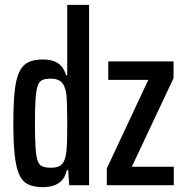

<svg xmlns="http://www.w3.org/2000/svg" viewBox="-20 -763 761 791"><path d="M157 8Q120 8 96 -3.5Q72 -15 59 -44Q46 -73 40.5 -124.5Q35 -176 35 -255Q35 -332 40 -383Q45 -434 58 -463.5Q71 -493 94.5 -505.5Q118 -518 156 -518Q183 -518 202 -511Q221 -504 233.5 -489.5Q246 -475 252 -453H257V-743H347V0H265L261 -62H255Q249 -34 234 -19Q219 -4 199.5 2Q180 8 157 8ZM191 -72Q216 -72 230 -82Q244 -92 250 -118Q255 -141 256 -174.5Q257 -208 257 -262Q257 -302 256 -331Q255 -360 253 -378Q247 -413 232 -426Q217 -439 189 -439Q167 -439 154.5 -433.5Q142 -428 135.5 -410Q129 -392 126.5 -355Q124 -318 124 -255Q124 -192 126.5 -154.5Q129 -117 135.5 -99.5Q142 -82 155.5 -77Q169 -72 191 -72ZM420 0V-69L591 -434H426V-510H695V-441L523 -76H696V0Z"/></svg>

Font: Saira ExtraCondensed SemiBold
Style: Regular
Weight: 600
Width: 2
Designer: Hector Gatti with collaboration of the Omnibus-Type team
Foundry: Omnibus-Type
Version: Version 1.101